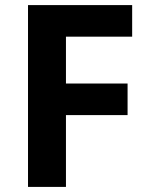

<svg xmlns="http://www.w3.org/2000/svg" viewBox="-20 -734 589 754"><path d="M239 0H90V-714H499V-590H239V-406H481V-282H239Z"/></svg>

Font: Noto Sans Nag Mundari
Style: Bold
Weight: 700
Version: Version 1.000